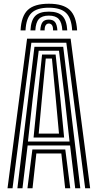

<svg xmlns="http://www.w3.org/2000/svg" viewBox="-20 -1007 522 1027"><path d="M241.2 -987Q318 -987 353 -954Q388 -921 392.5 -844.5H366Q362.5 -909.8 333.5 -937.8Q304.5 -965.8 241.2 -965.8Q177.8 -965.8 148.6 -937.8Q119.5 -909.8 116.5 -844.5H90Q93.8 -921 128.9 -954Q164 -987 241.2 -987ZM241.2 -944.8Q291 -944.8 313.9 -921.5Q336.8 -898.2 339.8 -844.5H313.5Q311 -886.8 294.2 -905.1Q277.5 -923.5 241.2 -923.5Q204.8 -923.5 188 -905.1Q171.2 -886.8 169 -844.5H142.8Q145.5 -898.2 168.4 -921.5Q191.2 -944.8 241.2 -944.8ZM241.2 -902.2Q263.8 -902.2 274.4 -888.9Q285 -875.5 287 -844.5H263.8Q264.2 -864 258 -872.6Q251.8 -881.2 241.2 -881.2Q231 -881.2 224.8 -872.6Q218.5 -864 218.8 -844.5H195.5Q197.2 -875.5 207.8 -888.9Q218.2 -902.2 241.2 -902.2ZM20.2 0 124.8 -800H357.8L462.2 0H435.5L334.8 -778.5H147.8L47 0ZM126.8 0 153.2 -207.5H329.2L355.8 0H328.5L308 -186.2H174.5L154 0ZM73 0 164.2 -756.8H318.2L409.5 0H382.2L354.8 -228.8H127.8L100.2 0ZM129.5 -250H352L326.5 -480.2L295.5 -735.5H187L155 -480.2ZM159.5 -271.2 180.5 -480.2 205 -715.2H277.5L302.8 -480.2L323 -271.2ZM187 -292.5H295.5L278.2 -480.2L257.8 -693.8H224.8L204.2 -480.2Z"/></svg>

Font: Big Shoulders Inline Text Thin ExtraBold
Style: Regular
Weight: 800
Version: Version 2.002